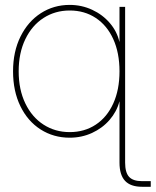

<svg xmlns="http://www.w3.org/2000/svg" viewBox="-20 -543 623 768"><path d="M32.2 -257.8Q32.2 -336.4 62 -396.7Q91.8 -457 143.3 -490.2Q194.8 -523.4 258.8 -523.4Q306.6 -523.4 348.6 -503.9Q390.6 -484.4 419.4 -450.7Q448.2 -417 457.5 -376H458V-515.6H480.5V0H458V-136.7H457.5Q446.8 -96.2 418.2 -63.2Q389.6 -30.3 348.1 -11.2Q306.6 7.8 258.8 7.8Q194.3 7.8 142.6 -25.1Q90.8 -58.1 61.5 -118.4Q32.2 -178.7 32.2 -257.8ZM458 -257.8Q458 -331.5 433.1 -386.5Q408.2 -441.4 363 -471.2Q317.9 -501 258.8 -501Q200.7 -501 154.3 -471.2Q107.9 -441.4 81.3 -386.2Q54.7 -331.1 54.7 -257.8Q54.7 -184.6 81.3 -129.4Q107.9 -74.2 154.3 -44.4Q200.7 -14.6 258.8 -14.6Q317.9 -14.6 363 -44.4Q408.2 -74.2 433.1 -129.2Q458 -184.1 458 -257.8ZM547.9 204.1Q502.4 204.1 480.2 180.4Q458 156.7 458 107.4V-140.6H480.5V107.4Q480.5 147 496.3 164.3Q512.2 181.6 547.9 181.6H583V204.1Z"/></svg>

Font: Intratopia Thin
Style: Regular
Weight: 100
Designer: Rasmus Andersson
Foundry: rsms
Version: Version 3.000;Glyphs 3.2.3 (3260)